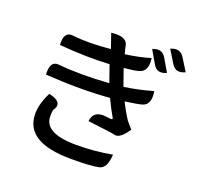

<svg xmlns="http://www.w3.org/2000/svg" viewBox="-148 -1002 1295 1230"><g transform="rotate(20 500.0 -387.0)"><path d="M704 -782Q765 -808 795 -757L846 -670Q784 -642 755 -694L704 -782ZM812 -823Q872 -850 904 -800L957 -715Q896 -686 865 -737L812 -823ZM521 -482 481 -597Q329 -588 140 -604Q134 -696 197 -689Q308 -676 456 -691L422 -790Q529 -803 538 -741Q537 -743 550 -690Q646 -703 721 -726Q734 -635 672 -620Q650 -613 574 -605L614 -491Q709 -504 809 -533Q825 -440 764 -425Q736 -417 653 -406Q682 -347 715 -297L755 -250Q706 -176 669 -182Q652 -188 479 -208Q487 -284 572 -274L607 -270Q626 -269 614 -287Q591 -325 558 -395Q363 -379 121 -395Q115 -489 176 -483Q325 -468 521 -482ZM183 -286Q281 -266 248 -207Q238 -205 238 -154Q238 -38 456 -38Q587 -38 700 -60Q695 40 640 47Q590 58 457 58Q143 58 142 -135Q141 -202 183 -286Z"/></g></svg>

Font: Swei Half Moon CJK SC
Style: Medium
Weight: 500
Version: Version 2.071